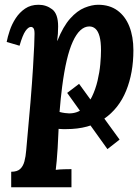

<svg xmlns="http://www.w3.org/2000/svg" viewBox="-20 -531 580 806"><path d="M431 95 262 -141 312 -179 482 55ZM27 255V190Q52 190 64.5 178.5Q77 167 82.5 146.5Q88 126 90 100Q101 -17 108 -102.5Q115 -188 118.5 -246Q122 -304 123.5 -338.5Q125 -373 125 -389Q125 -407 120.5 -412.5Q116 -418 110 -418Q99 -418 87 -401Q75 -384 62 -339L8 -355Q12 -376 21 -403Q30 -430 46 -454.5Q62 -479 85.5 -495Q109 -511 142 -511Q174 -511 199 -492Q224 -473 224 -420Q224 -401 223 -389Q222 -377 220 -360H221Q245 -420 274.5 -453Q304 -486 335 -498.5Q366 -511 392 -511Q440 -511 473 -487Q506 -463 523 -420Q540 -377 540 -320Q540 -225 509.5 -150Q479 -75 416.5 -32Q354 11 258 11Q253 11 243.5 11Q234 11 226 10Q224 58 222 90.5Q220 123 218 144.5Q216 166 214 182Q230 180 250 179.5Q270 179 280 179V255ZM270 -55Q304 -55 327.5 -74.5Q351 -94 366 -125Q381 -156 389.5 -192Q398 -228 401 -261.5Q404 -295 404 -319Q404 -356 398 -378Q392 -400 381 -410Q370 -420 355 -420Q335 -420 317.5 -404Q300 -388 285.5 -356Q271 -324 260 -277Q249 -230 241 -168Q238 -143 235 -116.5Q232 -90 230 -61Q241 -58 252.5 -56.5Q264 -55 270 -55Z"/></svg>

Font: Lora Italic
Style: Italic
Weight: 400
Italic angle: -3°
Designer: Olga Karpushina, Alexei Vanyashin (Cyrillic)
Foundry: Cyreal
Version: Version 2.210; ttfautohint (v1.8.1.43-b0c9)